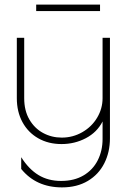

<svg xmlns="http://www.w3.org/2000/svg" viewBox="-20 -614 550 833"><path d="M72 119V68Q105 120 147 145.5Q189 171 245 171Q302 171 342.5 147Q383 123 404 81.5Q425 40 425 -11V-87Q401 -40 352.5 -14.5Q304 11 247 11Q190 11 146 -14Q102 -39 77.5 -84Q53 -129 53 -188V-450H85V-188Q85 -134 107.5 -95.5Q130 -57 167 -37Q204 -17 248 -17Q296 -17 337 -40.5Q378 -64 401.5 -103.5Q425 -143 425 -188V-450H457V-14Q457 46 432.5 94.5Q408 143 361 171Q314 199 249 199Q137 199 72 119ZM137 -594H414V-566H137Z"/></svg>

Font: Poiret One
Style: Regular
Weight: 400
Designer: Denis Masharov (denis.masharov@gmail.com), Cyreal (Charset Expansion)
Foundry: Denis Masharov
Version: Version 1.101